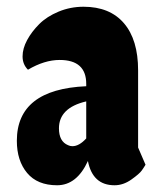

<svg xmlns="http://www.w3.org/2000/svg" viewBox="-20 -550 461 570"><path d="M236 -301Q236 -372 157 -372Q112 -372 63 -343Q47 -359 47 -382.5Q47 -406 60.5 -431Q74 -456 96.5 -478.5Q119 -501 154 -515.5Q189 -530 228 -530Q306 -530 348 -481Q390 -432 390 -341V-112L412 -61Q408 -54 401 -44Q394 -34 370 -17Q346 0 320 0Q255 0 241 -72Q208 0 149.5 0Q91 0 60.5 -36.5Q30 -73 30 -132Q30 -285 236 -294ZM155 -169Q155 -130 182 -119Q188 -116 195 -116Q215 -116 236 -139V-249Q155 -230 155 -169Z"/></svg>

Font: Chela One
Style: Regular
Weight: 400
Designer: Miguel Hernandez
Foundry: LatinoType
Version: Version 1.001